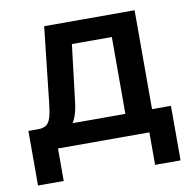

<svg xmlns="http://www.w3.org/2000/svg" viewBox="-73 -573 783 780"><g transform="rotate(-10 318.0 -182.5)"><path d="M46 -47V-91H62Q83 -91 95.5 -99.5Q108 -108 114.5 -129.5Q121 -151 125 -190L159 -499H532V-62H422V-481L500 -408H178L266 -481L230 -181Q225 -131 210.5 -102Q196 -73 167.5 -60Q139 -47 91 -47ZM22 134V-91H610V134H505V-65L568 0H88L128 -65V134Z"/></g></svg>

Font: Wix Madefor Display SemiBold
Style: Regular
Weight: 600
Designer: Dalton Maag Ltd
Foundry: Dalton Maag Ltd
Version: Version 3.100